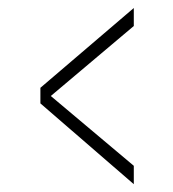

<svg xmlns="http://www.w3.org/2000/svg" viewBox="-20 -508 432 480"><path d="M314.5 -47.5 81 -249.5V-288.5L314.5 -488V-443L107 -268L314.5 -93.5Z"/></svg>

Font: Imbue 10pt
Style: Bold
Weight: 700
Designer: Tyler Finck
Foundry: Etcetera Type Company
Version: Version 1.102; ttfautohint (v1.8.3)